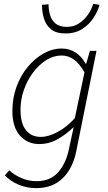

<svg xmlns="http://www.w3.org/2000/svg" viewBox="-20 -743 561 993"><path d="M167 230Q119 230 77 212.5Q35 195 5 164L28 138Q54 162 91 178Q128 194 170 194Q240 194 281 147.5Q322 101 337 26L361 -86Q321 -47 277 -22.5Q233 2 183 2Q122 2 83 -42Q44 -86 44 -169Q44 -236 65.5 -294.5Q87 -353 123.5 -397Q160 -441 205.5 -466.5Q251 -492 299 -492Q341 -492 372.5 -470.5Q404 -449 422 -414H426L445 -480H479L374 41Q356 129 303.5 179.5Q251 230 167 230ZM191 -35Q231 -35 279 -61Q327 -87 367 -132L417 -369Q390 -416 361 -436Q332 -456 298 -456Q257 -456 219 -432Q181 -408 151 -368Q121 -328 103.5 -278Q86 -228 86 -176Q86 -105 114 -70Q142 -35 191 -35ZM318 -570Q270 -570 243.5 -592Q217 -614 207 -648Q197 -682 197 -718L231 -721Q231 -692 239 -665Q247 -638 267.5 -621Q288 -604 326 -604Q361 -604 388.5 -622Q416 -640 435 -667.5Q454 -695 462 -723L495 -718Q486 -685 464 -651Q442 -617 406 -593.5Q370 -570 318 -570Z"/></svg>

Font: Source Sans 3 ExtraLight Light
Style: Italic
Weight: 300
Italic angle: -11°
Version: Version 3.052;hotconv 1.1.0;makeotfexe 2.6.0